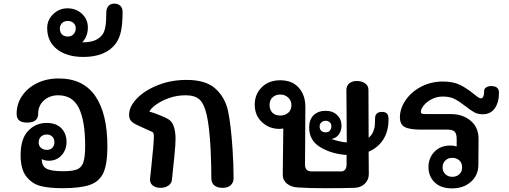

<svg xmlns="http://www.w3.org/2000/svg" viewBox="-20 -1039 2815 1062"><path d="M574 -228Q574 -132 552 -83.5Q530 -35 477.5 -16.5Q425 2 323 2Q255 2 207 -9.5Q159 -21 126.5 -61.5Q94 -102 94 -181Q94 -272 136 -315.5Q178 -359 238 -359Q291 -359 319.5 -329.5Q348 -300 348 -254Q348 -211 321 -180.5Q294 -150 250 -150Q227 -150 211 -159Q211 -121 236.5 -106.5Q262 -92 329 -92Q381 -92 406 -102Q431 -112 441 -141Q451 -170 451 -233Q451 -370 416.5 -441Q382 -512 302 -512Q255 -512 223 -483.5Q191 -455 191 -409Q191 -361 130 -361Q101 -361 86.5 -372.5Q72 -384 72 -410Q72 -464 102 -508.5Q132 -553 185 -579Q238 -605 305 -605Q440 -605 507 -508Q574 -411 574 -228ZM194 -251Q194 -232 207 -221Q220 -210 239 -210Q259 -210 270 -222Q281 -234 281 -252Q281 -272 269 -283.5Q257 -295 239 -295Q219 -295 206.5 -283Q194 -271 194 -251Z M658 -974Q658 -908 649.5 -867.5Q641 -827 621 -799Q594 -762 548.5 -743Q503 -724 442 -724Q350 -724 295.5 -766.5Q241 -809 241 -884Q241 -929 274.5 -961Q308 -993 353 -993Q401 -993 433.5 -962.5Q466 -932 466 -887Q466 -838 435 -805H437Q482 -805 508 -817Q534 -829 549 -851Q559 -867 563.5 -894.5Q568 -922 568 -970Q568 -992 579.5 -1005.5Q591 -1019 612 -1019Q633 -1019 645.5 -1007Q658 -995 658 -974ZM311 -881Q311 -861 322.5 -849Q334 -837 355 -837Q376 -837 387.5 -850.5Q399 -864 399 -882Q399 -900 387 -911.5Q375 -923 354 -923Q335 -923 323 -911Q311 -899 311 -881Z M1149 -52Q1149 -124 1145 -213Q1138 -340 1123.5 -403Q1109 -466 1083 -489Q1057 -512 1007 -512Q959 -512 916 -497Q873 -482 843.5 -460.5Q814 -439 806 -422Q828 -416 864.5 -401.5Q901 -387 915 -377Q933 -365 942 -337Q951 -309 951 -271Q951 -243 945 -180Q939 -117 931 -45Q930 -26 912 -13Q894 0 868 0Q841 0 824.5 -13.5Q808 -27 810 -50L816 -107Q831 -246 831 -283Q831 -296 829 -301.5Q827 -307 821 -310Q793 -323 785 -326L744 -345Q717 -357 705.5 -369.5Q694 -382 694 -404Q694 -449 737 -494Q780 -539 853 -568Q926 -597 1012 -597Q1120 -597 1173 -547.5Q1226 -498 1241.5 -424.5Q1257 -351 1266 -218Q1272 -132 1272 -54Q1272 -29 1256 -14.5Q1240 0 1211 0Q1182 0 1165.5 -13.5Q1149 -27 1149 -52Z M2019 -200Q2020 -168 2020 -76Q2020 -45 1998 -23Q1976 -1 1939 0Q1871 2 1776 2Q1687 2 1631 -2Q1592 -3 1568 -22.5Q1544 -42 1544 -72Q1544 -134 1546 -246L1547 -328Q1533 -326 1526 -326Q1469 -326 1429 -363.5Q1389 -401 1389 -460Q1389 -518 1428 -556.5Q1467 -595 1530 -595Q1596 -595 1632.5 -554Q1669 -513 1669 -448L1668 -257Q1667 -210 1667 -129Q1667 -91 1703 -91H1868Q1880 -91 1888.5 -100Q1897 -109 1897 -130V-182Q1816 -187 1753 -224Q1690 -261 1690 -334Q1690 -378 1715 -402Q1740 -426 1781 -426Q1821 -426 1845 -402.5Q1869 -379 1869 -344Q1869 -317 1855 -296.5Q1841 -276 1814 -270Q1855 -255 1898 -251V-272L1897 -420Q1896 -465 1896 -541Q1896 -564 1911.5 -577.5Q1927 -591 1954 -591Q1981 -591 1999.5 -578Q2018 -565 2018 -542L2019 -277Q2036 -291 2044 -310Q2052 -329 2053 -343Q2054 -357 2055 -390Q2056 -403 2065 -411.5Q2074 -420 2092 -420Q2112 -420 2120.5 -410.5Q2129 -401 2129 -379Q2129 -313 2100 -267.5Q2071 -222 2019 -200ZM1530 -400Q1557 -400 1574.5 -415.5Q1592 -431 1592 -457Q1592 -482 1574.5 -499Q1557 -516 1530 -516Q1504 -516 1487.5 -500.5Q1471 -485 1471 -458Q1471 -432 1486.5 -416Q1502 -400 1530 -400ZM1782 -307Q1797 -307 1805 -317Q1813 -327 1813 -341Q1813 -355 1803.5 -363Q1794 -371 1781 -371Q1768 -371 1758 -362.5Q1748 -354 1748 -339Q1748 -324 1757 -315.5Q1766 -307 1782 -307Z M2740 -527Q2740 -473 2717 -440Q2694 -407 2650 -407Q2623 -407 2603 -418Q2583 -429 2554 -452Q2521 -478 2494.5 -491.5Q2468 -505 2430 -505Q2396 -505 2368 -490.5Q2340 -476 2324 -456Q2308 -436 2308 -420Q2308 -413 2314 -410.5Q2320 -408 2338 -408H2474Q2539 -408 2583 -371.5Q2627 -335 2627 -271L2626 -128Q2626 -70 2585 -33.5Q2544 3 2481 3Q2418 3 2384 -30.5Q2350 -64 2350 -115Q2350 -165 2383 -199.5Q2416 -234 2470 -234Q2491 -234 2506 -229V-271Q2506 -300 2494.5 -311Q2483 -322 2456 -322H2311Q2245 -322 2218.5 -336.5Q2192 -351 2192 -390Q2192 -438 2223 -484Q2254 -530 2308.5 -559Q2363 -588 2430 -588Q2488 -588 2526.5 -568.5Q2565 -549 2602 -518Q2613 -509 2623 -502Q2633 -495 2640 -495Q2658 -495 2658 -537Q2658 -548 2669 -555.5Q2680 -563 2696 -563Q2740 -563 2740 -527ZM2536 -113Q2536 -138 2520.5 -152Q2505 -166 2482 -166Q2458 -166 2443 -151Q2428 -136 2428 -113Q2428 -91 2443 -76Q2458 -61 2482 -61Q2505 -61 2520.5 -75Q2536 -89 2536 -113Z"/></svg>

Font: Mali SemiBold
Style: Regular
Weight: 600
Designer: Kitiyaporn Chalermlarp | Katatrad Aksorn Co.,Ltd.
Foundry: Cadson Demak Co.,Ltd.
Version: Version 1.000; ttfautohint (v1.6)